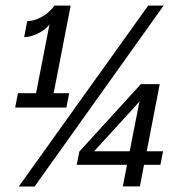

<svg xmlns="http://www.w3.org/2000/svg" viewBox="-20 -679 640 699"><path d="M35.2 -287.6 45.4 -339.8H111.3L160.2 -590.3Q146.5 -570.8 118.7 -557.4Q90.8 -543.9 67.9 -543.9L79.1 -602.1Q104 -602.1 132.3 -617.7Q160.6 -633.3 178.2 -658.7H237.3L175.3 -339.8H231.9L221.7 -287.6ZM106 0H48.3L519.5 -658.7H575.7ZM504.4 -79.1 489.3 -0.5H427.2L442.4 -79.1H259.3L269 -127.4L492.7 -372.6H561.5L514.2 -128.4H573.7L564 -79.1ZM487.8 -310.1Q482.9 -304.2 472.2 -292Q461.4 -279.8 322.8 -128.4H452.1Z"/></svg>

Font: Liberation Mono
Style: Italic
Weight: 400
Italic angle: -12°
Monospace: yes
Designer: Steve Matteson
Foundry: Ascender Corporation
Version: Version 2.1.5